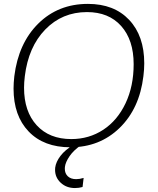

<svg xmlns="http://www.w3.org/2000/svg" viewBox="-20 -743 808 982"><path d="M363.3 218.8Q319.8 218.8 290.8 191.9Q261.7 165 261.7 126Q261.7 118.7 262.2 114.7Q266.1 84.5 289.6 54Q313 23.4 356.4 -2.4L396.5 -2Q356.4 25.4 335.7 55.9Q314.9 86.4 312 110.8Q311.5 113.8 311.5 120.1Q311.5 144 326.9 158.7Q342.3 173.3 369.6 173.3Q387.2 173.3 407.7 167L402.3 213.4Q383.8 218.8 363.3 218.8ZM339.8 10.3Q204.1 10.3 126.7 -70.3Q49.3 -150.9 49.3 -290Q49.3 -317.9 53.2 -353Q74.2 -522 176 -622.6Q277.8 -723.1 429.7 -723.1Q563.5 -723.1 640.6 -641.4Q717.8 -559.6 717.8 -418.9Q717.8 -387.7 713.4 -353Q693.4 -187.5 591.6 -88.6Q489.7 10.3 339.8 10.3ZM344.7 -31.7Q435.5 -31.7 508.1 -79.3Q580.6 -127 622.1 -214.6Q663.6 -302.2 663.6 -414.6Q663.6 -538.1 600.1 -609.6Q536.6 -681.2 424.8 -681.2Q297.9 -681.2 211.4 -592Q125 -502.9 106.9 -353Q103 -320.8 103 -294.4Q103 -172.9 167.7 -102.3Q232.4 -31.7 344.7 -31.7Z"/></svg>

Font: Muli
Style: ExtraLightItalic
Weight: 200
Italic angle: -7°
Designer: Vernon Adams
Foundry: newtypography
Version: Version 2.0; ttfautohint (v1.00rc1.2-2d82) -l 8 -r 50 -G 200